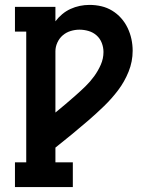

<svg xmlns="http://www.w3.org/2000/svg" viewBox="-20 -763 640 783"><path d="M41 0V-101H87V-634H41V-735H206V-676Q218 -692 233.5 -705Q249 -718 267.5 -726.5Q286 -735 305.5 -739Q325 -743 345 -743Q370 -743 393.5 -737.5Q417 -732 437.5 -719.5Q458 -707 474 -689Q490 -671 500.5 -649Q511 -627 516 -603.5Q521 -580 521 -556Q521 -512 504.5 -471Q488 -430 462 -395.5Q436 -361 404.5 -330.5Q373 -300 340 -271.5Q307 -243 273.5 -215.5Q240 -188 206 -161V-101H277V0ZM206 -304Q227 -321 247.5 -338.5Q268 -356 288.5 -374Q309 -392 328.5 -411Q348 -430 364 -452Q380 -474 391 -499Q402 -524 402 -551Q402 -570 395 -588Q388 -606 374 -618.5Q360 -631 341.5 -636.5Q323 -642 304 -642Q286 -642 268 -636.5Q250 -631 236 -619Q222 -607 214 -589.5Q206 -572 206 -554Z"/></svg>

Font: Iosevka Etoile
Style: Bold
Weight: 700
Designer: Belleve Invis
Foundry: Belleve Invis
Version: Version 28.1.0; ttfautohint (v1.8.4)